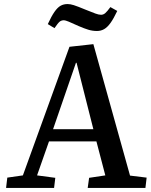

<svg xmlns="http://www.w3.org/2000/svg" viewBox="-20 -928 744 948"><path d="M441 -710 622 -61 704 -51 698 0H413L420 -50L500 -62L456 -230H222L163 -62L253 -50L247 0H10L16 -51L93 -62L323 -697ZM242 -290H441L358 -618H355ZM459 -775Q437 -775 417 -781Q397 -787 369 -799Q337 -814 319.5 -821Q302 -828 296 -828Q283 -828 274.5 -821Q266 -814 249 -789L216 -809Q234 -848 249 -869.5Q264 -891 279 -899.5Q294 -908 314 -908Q327 -908 344.5 -902.5Q362 -897 403 -880Q435 -867 451.5 -861Q468 -855 479 -855Q490 -855 499.5 -863Q509 -871 525 -893L559 -874Q541 -836 525.5 -814.5Q510 -793 494 -784Q478 -775 459 -775Z"/></svg>

Font: Literata 18pt Medium
Style: Italic
Weight: 500
Italic angle: -2°
Designer: Latin by Veronika Burian and Jose Scaglione. Greek by Irene Vlachou. Cyrillic by Vera Evstafieva
Foundry: TypeTogether
Version: Version 3.103;gftools[0.9.29]